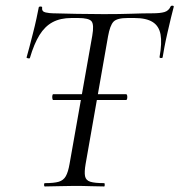

<svg xmlns="http://www.w3.org/2000/svg" viewBox="-20 -673 647 693"><path d="M172 -312Q170 -312 169 -317.5Q168 -323 169 -328Q170 -333 172 -333H435Q438 -333 439 -328Q440 -323 439 -317.5Q438 -312 435 -312ZM142 0Q139 0 139 -6Q139 -12 142 -12Q175 -12 192 -17Q209 -22 217.5 -37Q226 -52 231 -81L313 -544Q320 -584 310.5 -596Q301 -608 262 -608H238Q198 -608 170 -593Q142 -578 122.5 -546.5Q103 -515 88 -464Q87 -461 81 -462.5Q75 -464 76 -466Q80 -479 86 -502.5Q92 -526 99 -553Q106 -580 111.5 -605.5Q117 -631 120 -647Q122 -650 127.5 -649.5Q133 -649 132 -646Q130 -631 145 -628Q160 -625 171 -625Q208 -624 257.5 -623Q307 -622 354 -622Q414 -622 455 -623.5Q496 -625 530 -625Q558 -625 573.5 -629.5Q589 -634 596 -650Q598 -653 603 -652.5Q608 -652 607 -648Q603 -634 597 -608.5Q591 -583 584.5 -555Q578 -527 573.5 -503Q569 -479 567 -466Q566 -463 560.5 -463.5Q555 -464 556 -468Q565 -518 559.5 -548.5Q554 -579 531 -593.5Q508 -608 465 -608H441Q402 -608 389.5 -594.5Q377 -581 370 -542L289 -81Q284 -52 287 -37Q290 -22 306 -17Q322 -12 356 -12Q358 -12 358 -6Q358 0 356 0Q334 0 307.5 -1Q281 -2 248 -2Q218 -2 190.5 -1Q163 0 142 0Z"/></svg>

Font: Cormorant
Style: Italic
Weight: 400
Italic angle: -10°
Designer: Christian Thalmann (Catharsis Fonts)
Foundry: Catharsis Fonts
Version: Version 4.000